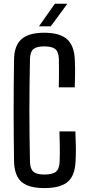

<svg xmlns="http://www.w3.org/2000/svg" viewBox="-20 -978 460 1006"><path d="M212 7.5Q130 7.5 92.5 -25.2Q55 -58 53.5 -134.5Q52.5 -206.5 52 -271.8Q51.5 -337 51.5 -399.8Q51.5 -462.5 52 -527.8Q52.5 -593 53.5 -665Q54.5 -739.5 92.8 -773Q131 -806.5 211.5 -806.5Q293 -806.5 331 -772.8Q369 -739 372 -665Q373.5 -640 373.5 -616.2Q373.5 -592.5 373 -569Q372.5 -545.5 371.5 -520.5H288Q288.5 -546.5 288.8 -570.5Q289 -594.5 289 -618.5Q289 -642.5 288.5 -668.5Q287 -706.5 269.8 -720.8Q252.5 -735 211.5 -735Q172 -735 155 -720.8Q138 -706.5 137 -668.5Q135.5 -592 134.8 -526.8Q134 -461.5 134 -399.8Q134 -338 134.8 -273Q135.5 -208 137 -131Q138 -93 155.2 -78.2Q172.5 -63.5 212 -63.5Q255 -63.5 273 -78.2Q291 -93 292.5 -131Q293.5 -154 293.5 -176.2Q293.5 -198.5 293 -225.8Q292.5 -253 291.5 -289.5H375Q377 -243.5 377.5 -207Q378 -170.5 376 -134.5Q373 -58 334.8 -25.2Q296.5 7.5 212 7.5ZM184 -840 267.5 -958.5H333L246 -840Z"/></svg>

Font: Big Shoulders
Style: Regular
Weight: 400
Designer: Patric King
Foundry: XO Type Co
Version: Version 2.002